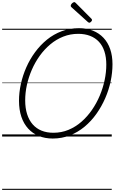

<svg xmlns="http://www.w3.org/2000/svg" viewBox="-20 -1279 1074 1799"><path d="M474 19Q402 19 343.5 -5Q285 -29 243.5 -74.5Q202 -120 180 -185.5Q158 -251 158 -335Q158 -412 175.5 -492Q193 -572 226.5 -648Q260 -724 309 -790.5Q358 -857 420 -907.5Q482 -958 558 -986.5Q634 -1015 720 -1015Q793 -1015 851 -991.5Q909 -968 950 -924.5Q991 -881 1012.5 -818.5Q1034 -756 1034 -677Q1034 -600 1017 -518.5Q1000 -437 966 -359Q932 -281 883.5 -212.5Q835 -144 772.5 -92Q710 -40 635 -10.5Q560 19 474 19ZM480 -35Q556 -35 622 -62.5Q688 -90 743 -138Q798 -186 841.5 -249Q885 -312 915 -383.5Q945 -455 960.5 -529Q976 -603 976 -673Q976 -743 958.5 -797Q941 -851 907 -887.5Q873 -924 824 -943Q775 -962 713 -962Q639 -962 573 -936Q507 -910 451.5 -863.5Q396 -817 352.5 -756.5Q309 -696 278.5 -626Q248 -556 232 -483Q216 -410 216 -339Q216 -266 234 -209.5Q252 -153 286 -114Q320 -75 369 -55Q418 -35 480 -35ZM817 -1066Q813 -1066 810.5 -1068Q808 -1070 803 -1073L650 -1211Q645 -1215 644 -1218Q643 -1221 643 -1226Q643 -1232 648.5 -1240Q654 -1248 662 -1253.5Q670 -1259 676 -1259Q681 -1259 683.5 -1256.5Q686 -1254 691 -1250L837 -1103Q841 -1099 841.5 -1096Q842 -1093 842 -1090Q842 -1084 833 -1075Q824 -1066 817 -1066ZM0 490H1027V500H0ZM0 -20H1027V0H0ZM0 -505H1027V-500H0ZM0 -1010H1027V-1000H0Z"/></svg>

Font: Playwrite AU VIC Guides
Style: Regular
Weight: 400
Designer: Veronika Burian, José Scaglione
Foundry: TypeTogether
Version: Version 1.003